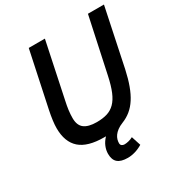

<svg xmlns="http://www.w3.org/2000/svg" viewBox="-198 -817 1086 1152"><g transform="rotate(-30 344.5 -241.5)"><path d="M457 162.1Q432.1 177.2 405.5 185.1Q378.9 192.9 354 192.9Q307.1 192.9 284.7 173.6Q262.2 154.3 262.2 112.8Q262.2 87.4 272.5 62.5Q282.7 37.6 304.2 15.1H292Q178.7 15.1 125.2 -32.2Q71.8 -79.6 71.8 -174.8Q71.8 -197.8 75.7 -227.8Q79.6 -257.8 86.9 -293L168 -675.8H279.8L199.2 -292Q192.4 -261.7 188.7 -233.9Q185.1 -206.1 185.1 -179.2Q185.1 -129.4 213.6 -107.7Q242.2 -85.9 299.8 -85.9Q340.8 -85.9 371.6 -95.2Q402.3 -104.5 425.8 -127.9Q449.2 -151.4 466.1 -191.7Q482.9 -231.9 496.1 -293.9L578.1 -675.8H689L605 -274.9Q592.3 -216.3 575.9 -171.9Q559.6 -127.4 538.6 -95Q517.6 -62.5 491 -40.8Q464.4 -19 431.2 -5.9Q407.7 3.4 392.1 15.1Q376.5 26.9 367.4 39.6Q358.4 52.2 354.7 65.2Q351.1 78.1 351.1 89.8Q351.1 101.1 358.4 106.9Q365.7 112.8 377 112.8Q389.2 112.8 404.8 109.1Q420.4 105.5 436 97.2Z"/></g></svg>

Font: Clear Sans Medium
Style: Italic
Weight: 500
Italic angle: -12°
Foundry: Intel Corporation
Version: Version 1.00